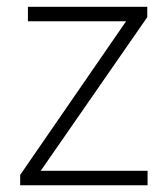

<svg xmlns="http://www.w3.org/2000/svg" viewBox="-20 -551 501 571"><path d="M418.9 0H40V-30.8L355 -487.8H63V-530.8H418V-500L101.1 -43H418.9Z"/></svg>

Font: JBL Sans
Style: Light
Weight: 300
Version: Version 1.10